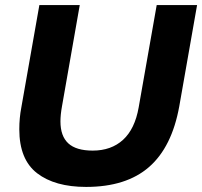

<svg xmlns="http://www.w3.org/2000/svg" viewBox="-20 -722 796 756"><path d="M56 -213Q56 -94 126 -40Q196 14 319 14Q477 14 567 -64.5Q657 -143 686 -304L756 -702H597L526 -299Q511 -214 464.5 -171.5Q418 -129 345 -129Q280 -129 249 -157.5Q218 -186 218 -244Q218 -270 224 -303L294 -702H135L64 -299Q56 -258 56 -213Z"/></svg>

Font: Geom Bold
Style: Bold Italic
Weight: 700
Italic angle: -10°
Version: Version 1.102